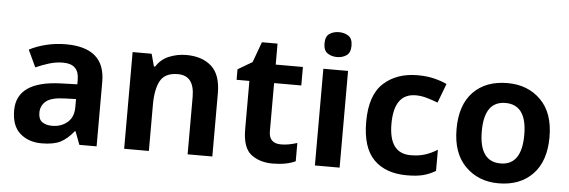

<svg xmlns="http://www.w3.org/2000/svg" viewBox="-49 -911 3190 1076"><g transform="rotate(5 1546.0 -373.0)"><path d="M383 -254V-209Q383 -152 348 -122.5Q313 -93 262 -93Q228 -93 206.5 -108Q185 -123 185 -160Q185 -200 215 -225Q245 -250 322 -252ZM300 -555Q243 -555 190 -542Q137 -529 95 -507L140 -411Q178 -428 216 -439.5Q254 -451 294 -451Q383 -451 383 -363V-337L289 -334Q43 -325 43 -161Q43 -73 91 -31.5Q139 10 212 10Q280 10 318.5 -10Q357 -30 392 -74H396L424 0H521V-364Q521 -555 300 -555Z M978 -554Q927 -554 881 -535Q835 -516 809 -474H802L783 -544H676V0H815V-260Q815 -348 841.5 -395.5Q868 -443 940 -443Q1033 -443 1033 -323V0H1172V-355Q1172 -460 1119.5 -507Q1067 -554 978 -554Z M1549 -101Q1481 -101 1481 -169V-440H1634V-544H1481V-662H1393L1351 -547L1270 -499V-440H1342V-169Q1342 -64 1390.5 -27Q1439 10 1510 10Q1589 10 1640 -14V-117Q1618 -110 1595.5 -105.5Q1573 -101 1549 -101Z M1819 -756Q1788 -756 1765.5 -741Q1743 -726 1743 -686Q1743 -647 1765.5 -631.5Q1788 -616 1819 -616Q1850 -616 1872.5 -631.5Q1895 -647 1895 -686Q1895 -726 1872.5 -741Q1850 -756 1819 -756ZM1888 -544H1749V0H1888Z M2267 10Q2323 10 2359 0.5Q2395 -9 2428 -29V-148Q2395 -127 2359.5 -115.5Q2324 -104 2278 -104Q2156 -104 2156 -270Q2156 -441 2279 -441Q2308 -441 2338.5 -432.5Q2369 -424 2403 -411L2444 -519Q2415 -533 2373.5 -543.5Q2332 -554 2279 -554Q2161 -554 2087.5 -486.5Q2014 -419 2014 -269Q2014 -124 2080.5 -57Q2147 10 2267 10Z M3045 -273Q3045 -409 2972 -481.5Q2899 -554 2785 -554Q2663 -554 2592.5 -481.5Q2522 -409 2522 -273Q2522 -137 2595.5 -63.5Q2669 10 2782 10Q2903 10 2974 -63.5Q3045 -137 3045 -273ZM2664 -273Q2664 -442 2783 -442Q2903 -442 2903 -273Q2903 -102 2784 -102Q2664 -102 2664 -273Z"/></g></svg>

Font: Noto Sans UI
Style: Bold
Weight: 700
Designer: Monotype Design Team
Foundry: Monotype Imaging Inc.
Version: Version 1.901